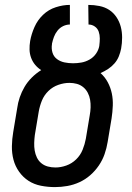

<svg xmlns="http://www.w3.org/2000/svg" viewBox="-20 -755 540 783"><path d="M204 8Q175 8 147 2.5Q119 -3 96.5 -17.5Q74 -32 58 -54.5Q42 -77 35 -103.5Q28 -130 28.5 -159Q29 -188 34 -217L50 -313Q53 -336 60.5 -358Q68 -380 80 -400.5Q92 -421 109.5 -438.5Q127 -456 148 -469Q134 -478 123.5 -490.5Q113 -503 107 -519Q101 -535 100.5 -552.5Q100 -570 103 -588Q108 -616 120.5 -644.5Q133 -673 155.5 -694.5Q178 -716 207.5 -725.5Q237 -735 265 -735V-655Q251 -655 237.5 -648.5Q224 -642 214.5 -630Q205 -618 200 -604.5Q195 -591 192 -577V-575Q189 -557 194 -540.5Q199 -524 212.5 -514Q226 -504 243 -500.5Q260 -497 278 -497Q295 -497 312 -500Q329 -503 345 -512Q361 -521 371.5 -536Q382 -551 385 -568V-569Q387 -584 387 -598.5Q387 -613 382.5 -626Q378 -639 366.5 -647Q355 -655 341 -655L340 -735Q363 -735 385.5 -730.5Q408 -726 425.5 -714.5Q443 -703 455 -685Q467 -667 472.5 -646Q478 -625 478 -602Q478 -579 474 -557Q471 -541 464.5 -525Q458 -509 446.5 -496Q435 -483 420.5 -473.5Q406 -464 390 -457Q408 -441 419.5 -419.5Q431 -398 436 -374Q441 -350 440 -324Q439 -298 435 -272L419 -176Q415 -151 406.5 -126.5Q398 -102 383 -80Q368 -58 348 -40.5Q328 -23 304 -12Q280 -1 254.5 3.5Q229 8 204 8ZM206 -72Q228 -72 250.5 -80Q273 -88 290.5 -105Q308 -122 317 -144.5Q326 -167 330 -189L346 -285Q349 -301 349.5 -317Q350 -333 347.5 -348Q345 -363 338 -376.5Q331 -390 319.5 -399.5Q308 -409 293.5 -413Q279 -417 263 -417Q241 -417 218 -409Q195 -401 177.5 -384Q160 -367 151 -345Q142 -323 138 -300L122 -204Q120 -188 119.5 -172Q119 -156 121.5 -141Q124 -126 130.5 -112.5Q137 -99 148.5 -89.5Q160 -80 175 -76Q190 -72 206 -72Z"/></svg>

Font: Iosevka Curly Medium
Style: Italic
Weight: 500
Italic angle: -9°
Monospace: yes
Designer: Belleve Invis
Foundry: Belleve Invis
Version: Version 22.1.2; ttfautohint (v1.8.4)